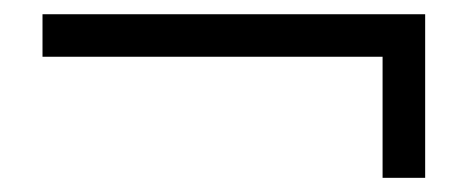

<svg xmlns="http://www.w3.org/2000/svg" viewBox="-20 -440 660 271"><path d="M520 -189V-359.9H40V-419.9H580.1V-189Z"/></svg>

Font: BabelStone Ogham Stemless
Style: Regular
Weight: 400
Designer: Andrew West
Foundry: BabelStone
Version: Version 2.02 March 14, 2022